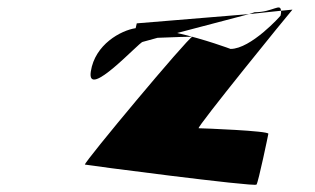

<svg xmlns="http://www.w3.org/2000/svg" viewBox="-20 -815 851 518"><path d="M225 -622C213 -544 356 -702 365 -702L405 -713C447 -715 494 -716 499 -716C486 -712 208 -379 209 -371C209 -370 668 -310 672 -317C677 -323 704 -453 704 -454C707 -462 526 -469 516 -469C508 -469 763 -783 769 -789L738 -786C739 -783 738 -778 737 -773C737 -772 657 -683 602 -683C602 -683 533 -709 458 -726L652 -777L349 -752L346 -739C306 -733 236 -695 225 -622ZM652 -777 738 -786C737 -808 716 -782 667 -782Z"/></svg>

Font: Ampere
Style: ExtIta
Weight: 400
Version: Version 1